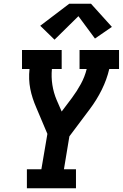

<svg xmlns="http://www.w3.org/2000/svg" viewBox="-20 -1001 653 1021"><path d="M123 0V-101H200L232 -289L172 -431Q162 -454 154 -478.5Q146 -503 141 -528.5Q136 -554 135 -580.5Q134 -607 137 -634H97V-735H308V-634H256Q252 -591 258.5 -549.5Q265 -508 281 -470L308 -408L363 -481Q389 -516 410 -554.5Q431 -593 441 -634H403V-735H613V-634H561Q548 -578 521 -523.5Q494 -469 457 -420L349 -276L320 -101H384V0ZM270 -790 194 -864 348 -981H464L575 -858L485 -796L397 -915Z"/></svg>

Font: Iosevka Curly Slab Extended
Style: Bold Italic
Weight: 700
Width: 7
Italic angle: -9°
Monospace: yes
Designer: Belleve Invis
Foundry: Belleve Invis
Version: Version 11.0.0; ttfautohint (v1.8.3)